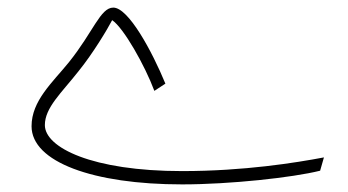

<svg xmlns="http://www.w3.org/2000/svg" viewBox="-20 -464 916 505"><path d="M459 21C585 21 750 3 822 -15L832 -50C758 -36 622 -14 459 -14C222 -14 98 -76 98 -135C98 -181 142 -220 186 -276C225 -324 263 -388 275 -411C305 -391 361 -292 386 -225L415 -244C380 -329 318 -444 278 -444C244 -444 226 -381 161 -300C118 -247 63 -199 63 -132C63 -38 225 21 459 21Z"/></svg>

Font: Noto Sans Arabic UI Cn XLt
Style: Regular
Weight: 200
Width: 3
Designer: Monotype Design Team, Nadine Chahine and Nizar Qandah
Foundry: Monotype Imaging Inc.
Version: Version 2.010